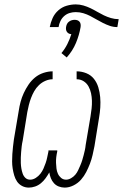

<svg xmlns="http://www.w3.org/2000/svg" viewBox="-20 -844 559 872"><path d="M111 8Q94 8 80 0.5Q66 -7 57.5 -19.5Q49 -32 44.5 -47.5Q40 -63 37.5 -79Q35 -95 35 -111Q35 -127 36 -144Q37 -161 39 -177.5Q41 -194 43 -210L65 -340Q68 -361 73.5 -381.5Q79 -402 88 -421.5Q97 -441 109.5 -459.5Q122 -478 139 -492Q156 -506 177.5 -513Q199 -520 219 -520V-484Q203 -484 186.5 -477Q170 -470 157 -457.5Q144 -445 135.5 -430Q127 -415 121 -399Q115 -383 111 -367Q107 -351 104 -335L83 -205Q80 -192 78.5 -179Q77 -166 76 -153.5Q75 -141 74.5 -128.5Q74 -116 74.5 -103.5Q75 -91 77 -79Q79 -67 83 -55.5Q87 -44 95.5 -36Q104 -28 117 -28Q130 -28 142.5 -36Q155 -44 163.5 -55Q172 -66 177.5 -78.5Q183 -91 187.5 -104Q192 -117 194.5 -130Q197 -143 200 -156V-161H240V-156Q237 -143 235.5 -130Q234 -117 234.5 -104Q235 -91 236.5 -78.5Q238 -66 243 -55Q248 -44 257.5 -36Q267 -28 280 -28Q291 -28 302.5 -34.5Q314 -41 322 -50.5Q330 -60 335 -71Q340 -82 345 -93.5Q350 -105 353.5 -116.5Q357 -128 360 -139.5Q363 -151 365.5 -162.5Q368 -174 369 -185L391 -315Q394 -333 396 -351Q398 -369 397.5 -386.5Q397 -404 393.5 -420.5Q390 -437 382 -451.5Q374 -466 360 -475Q346 -484 328 -484V-520Q351 -520 372 -511.5Q393 -503 406.5 -486Q420 -469 426.5 -447.5Q433 -426 435 -403Q437 -380 435.5 -356.5Q434 -333 430 -310L409 -180Q405 -160 400.5 -140Q396 -120 388.5 -100.5Q381 -81 371.5 -62.5Q362 -44 348 -28Q334 -12 314 -2Q294 8 274 8Q260 8 247 3Q234 -2 225 -12Q216 -22 211 -34.5Q206 -47 204 -61Q196 -47 187 -34.5Q178 -22 166 -12Q154 -2 139.5 3Q125 8 111 8ZM206 -721Q210 -742 219 -762Q228 -782 245 -797Q262 -812 283 -818Q304 -824 324 -824Q342 -824 359 -819Q376 -814 391.5 -806.5Q407 -799 421.5 -790.5Q436 -782 451.5 -774.5Q467 -767 484 -762Q501 -757 519 -757L513 -721Q495 -721 479 -726.5Q463 -732 448 -739.5Q433 -747 418.5 -755.5Q404 -764 389.5 -771.5Q375 -779 358.5 -784Q342 -789 324 -789Q310 -789 296.5 -785Q283 -781 272 -771.5Q261 -762 254.5 -748.5Q248 -735 246 -721ZM283 -583 259 -603Q275 -622 286 -644Q297 -666 304 -689Q298 -689 293 -691.5Q288 -694 284.5 -698.5Q281 -703 280 -709Q279 -715 280 -721Q281 -728 284 -734.5Q287 -741 293 -745.5Q299 -750 305.5 -752Q312 -754 319 -754Q326 -754 331.5 -752Q337 -750 341 -745.5Q345 -741 346 -734.5Q347 -728 346 -721Q340 -685 325 -649Q310 -613 283 -583Z"/></svg>

Font: Iosevka Term Curly Extralight
Style: Italic
Weight: 200
Italic angle: -9°
Designer: Belleve Invis
Foundry: Belleve Invis
Version: Version 32.3.0